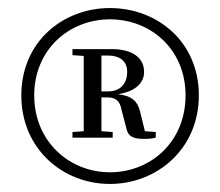

<svg xmlns="http://www.w3.org/2000/svg" viewBox="-20 -801 547 477"><path d="M65 -564C65 -679 153 -753 253 -753C354 -753 441 -679 441 -564C441 -449 355 -373 253 -373C153 -373 65 -449 65 -564ZM33 -564C33 -431 136 -344 253 -344C370 -344 474 -431 474 -564C474 -698 370 -781 253 -781C137 -781 33 -698 33 -564ZM188 -459H260V-473L232 -475V-559H247C269 -559 278 -549 282 -528L294 -482C298 -462 311 -456 337 -456C349 -456 354 -456 367 -459V-473L340 -475L328 -524C322 -549 308 -563 273 -567C319 -574 338 -597 338 -622C338 -657 310 -679 257 -679H160V-664L188 -662V-475L160 -473V-459ZM232 -663H247C281 -663 296 -647 296 -622C296 -596 281 -574 249 -574H232Z"/></svg>

Font: Noto Serif TC Medium
Style: Regular
Weight: 500
Designer: Ryoko NISHIZUKA 西塚涼子 (kana & ideographs); Frank Grießhammer (Latin, Greek & Cyrillic); Wenlong ZHANG 张文龙 (bopomofo); San
Foundry: Adobe
Version: Version 2.001;hotconv 1.1.0;makeotfexe 2.6.0